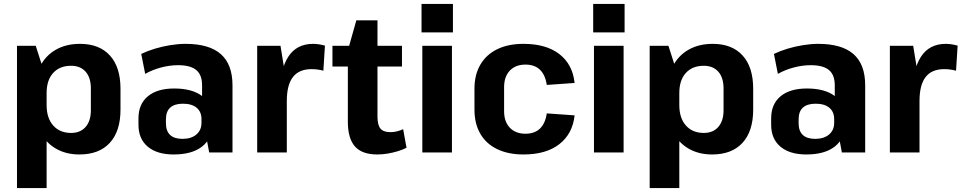

<svg xmlns="http://www.w3.org/2000/svg" viewBox="-20 -772 4868 972"><path d="M382 10Q313 10 261.5 -20.5Q210 -51 182 -107Q154 -163 154 -239V-303Q154 -380 182.5 -435.5Q211 -491 263 -520.5Q315 -550 385 -550Q483 -550 536.5 -491Q590 -432 590 -323V-217Q590 -108 536 -49Q482 10 382 10ZM66 -540H161L216 -368V180H66ZM340 -99Q387 -99 413.5 -129.5Q440 -160 440 -214V-324Q440 -379 413.5 -409Q387 -439 340 -439Q282 -439 249 -402.5Q216 -366 216 -301V-240Q216 -174 249.5 -136.5Q283 -99 340 -99Z M1003 -193V-340Q1003 -393 973.5 -417.5Q944 -442 881 -442Q840 -442 796 -430.5Q752 -419 715 -398L695 -499Q726 -514 764 -525.5Q802 -537 842.5 -543.5Q883 -550 919 -550Q1039 -550 1098 -498Q1157 -446 1157 -340V0H1039ZM859 10Q775 10 728 -29.5Q681 -69 681 -140V-173Q681 -245 728.5 -284.5Q776 -324 862 -324Q953 -324 1003.5 -285.5Q1054 -247 1054 -176V-142Q1054 -70 1003 -30Q952 10 859 10ZM904 -69Q948 -69 974 -91Q1000 -113 1000 -150V-169Q1000 -206 975.5 -226.5Q951 -247 906 -247Q864 -247 842 -227.5Q820 -208 820 -167V-148Q820 -109 841 -89Q862 -69 904 -69Z M1282 -540H1400L1432 -344V0H1282ZM1397 -294Q1397 -420 1439.5 -485Q1482 -550 1565 -550Q1580 -550 1595.5 -547.5Q1611 -545 1625 -541L1617 -414Q1588 -422 1557 -422Q1494 -422 1463 -382Q1432 -342 1432 -261Z M1890 10Q1813 10 1777 -30.5Q1741 -71 1741 -156V-517L1784 -669H1891V-182Q1891 -139 1906 -121Q1921 -103 1957 -103Q1973 -103 1989.5 -107Q2006 -111 2021 -118L2038 -24Q2019 -14 1994 -6.5Q1969 1 1942.5 5.5Q1916 10 1890 10ZM1663 -540H2015V-435H1663Z M2268 -540V0H2118V-540ZM2273 -752V-608H2114V-752Z M2630 10Q2553 10 2497 -17Q2441 -44 2411.5 -95Q2382 -146 2382 -217V-323Q2382 -394 2412 -445Q2442 -496 2497.5 -523Q2553 -550 2630 -550Q2745 -550 2812 -498Q2879 -446 2889 -352L2748 -342Q2741 -392 2714 -418.5Q2687 -445 2640 -445Q2590 -445 2561 -414.5Q2532 -384 2532 -331V-209Q2532 -156 2561 -125.5Q2590 -95 2640 -95Q2687 -95 2714 -121.5Q2741 -148 2748 -198L2889 -188Q2879 -95 2812 -42.5Q2745 10 2630 10Z M3137 -540V0H2987V-540ZM3142 -752V-608H2983V-752Z M3585 10Q3516 10 3464.5 -20.5Q3413 -51 3385 -107Q3357 -163 3357 -239V-303Q3357 -380 3385.5 -435.5Q3414 -491 3466 -520.5Q3518 -550 3588 -550Q3686 -550 3739.5 -491Q3793 -432 3793 -323V-217Q3793 -108 3739 -49Q3685 10 3585 10ZM3269 -540H3364L3419 -368V180H3269ZM3543 -99Q3590 -99 3616.5 -129.5Q3643 -160 3643 -214V-324Q3643 -379 3616.5 -409Q3590 -439 3543 -439Q3485 -439 3452 -402.5Q3419 -366 3419 -301V-240Q3419 -174 3452.5 -136.5Q3486 -99 3543 -99Z M4206 -193V-340Q4206 -393 4176.5 -417.5Q4147 -442 4084 -442Q4043 -442 3999 -430.5Q3955 -419 3918 -398L3898 -499Q3929 -514 3967 -525.5Q4005 -537 4045.5 -543.5Q4086 -550 4122 -550Q4242 -550 4301 -498Q4360 -446 4360 -340V0H4242ZM4062 10Q3978 10 3931 -29.5Q3884 -69 3884 -140V-173Q3884 -245 3931.5 -284.5Q3979 -324 4065 -324Q4156 -324 4206.5 -285.5Q4257 -247 4257 -176V-142Q4257 -70 4206 -30Q4155 10 4062 10ZM4107 -69Q4151 -69 4177 -91Q4203 -113 4203 -150V-169Q4203 -206 4178.5 -226.5Q4154 -247 4109 -247Q4067 -247 4045 -227.5Q4023 -208 4023 -167V-148Q4023 -109 4044 -89Q4065 -69 4107 -69Z M4485 -540H4603L4635 -344V0H4485ZM4600 -294Q4600 -420 4642.5 -485Q4685 -550 4768 -550Q4783 -550 4798.5 -547.5Q4814 -545 4828 -541L4820 -414Q4791 -422 4760 -422Q4697 -422 4666 -382Q4635 -342 4635 -261Z"/></svg>

Font: Pathway Extreme SemiCondensed
Style: Bold
Weight: 700
Width: 4
Version: Version 1.001;gftools[0.9.26]